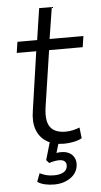

<svg xmlns="http://www.w3.org/2000/svg" viewBox="-58 -687 483 922"><g transform="rotate(-5 183.5 -226.0)"><path d="M230 8Q180 8 146 -13Q112 -34 98.5 -72.5Q85 -111 94 -164L135 -446H41L49 -499H144L167 -651H228L204 -499H367L359 -446H197L156 -173Q147 -107 169 -78Q191 -49 242 -49Q261 -49 278 -53Q295 -57 310 -63L316 -11Q301 -2 277 3Q253 8 230 8ZM165 199Q141 199 120 194Q99 189 85 179L100 139Q117 147 132 151Q147 155 170 155Q197 155 214.5 145Q232 135 233 114Q234 100 225 92.5Q216 85 199 85Q189 85 177.5 87Q166 89 150 94L137 79L165 -17H209L186 60L165 54Q177 51 189 49Q201 47 211 47Q233 47 248.5 54.5Q264 62 273 77Q282 92 281 112Q279 151 246 175Q213 199 165 199Z"/></g></svg>

Font: Nunitoga
Style: Light Italic
Weight: 300
Italic angle: -9°
Designer: Vernon Adams
Foundry: Vernon Adams
Version: Version 1.0